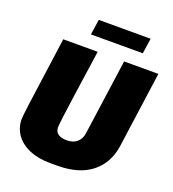

<svg xmlns="http://www.w3.org/2000/svg" viewBox="-154 -978 998 1106"><g transform="rotate(20 345.0 -425.5)"><path d="M318 -686 290 -492Q286 -462 275 -386.5Q264 -311 258 -261Q252 -211 252 -200Q252 -172 271.5 -159Q291 -146 324 -146Q364 -146 387 -166.5Q410 -187 415 -221L480 -686H690L625 -218Q609 -111 532 -50.5Q455 10 323 10H280Q207 10 152.5 -13Q98 -36 68.5 -77.5Q39 -119 39 -172Q39 -189 48.5 -262Q58 -335 75 -454L107 -686ZM579 -861 565 -767H247L261 -861Z"/></g></svg>

Font: Chivo Black Italic
Style: Regular
Weight: 900
Italic angle: -8.05°
Designer: Hector Gatti
Foundry: Omnibus-Type
Version: Version 1.007